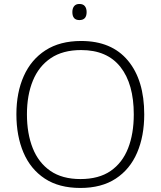

<svg xmlns="http://www.w3.org/2000/svg" viewBox="-20 -930 804 960"><path d="M701.2 -357.9Q701.2 -249.5 665.5 -166.5Q629.9 -83.5 558.8 -36.9Q487.8 9.8 381.8 9.8Q274.9 9.8 203.9 -37.1Q132.8 -84 97.4 -167Q62 -250 62 -358.9Q62 -467.3 98.9 -549.8Q135.7 -632.3 207.8 -678.7Q279.8 -725.1 385.7 -725.1Q538.1 -725.1 619.6 -627.2Q701.2 -529.3 701.2 -357.9ZM114.7 -358.4Q114.7 -262.2 143.6 -189.5Q172.4 -116.7 231.7 -75.7Q291 -34.7 382.3 -34.7Q474.1 -34.7 533 -75.2Q591.8 -115.7 620.4 -188.5Q648.9 -261.2 648.9 -357.9Q648.9 -510.3 582.3 -595Q515.6 -679.7 385.7 -679.7Q293.9 -679.7 233.9 -639.2Q173.8 -598.6 144.3 -526.4Q114.7 -454.1 114.7 -358.4ZM377 -910.2Q395.5 -910.2 404.3 -899.2Q413.1 -888.2 413.1 -869.6Q413.1 -829.6 377 -829.6Q341.8 -829.6 341.8 -869.6Q341.8 -888.2 350.6 -899.2Q359.4 -910.2 377 -910.2Z"/></svg>

Font: Open Sans Light
Style: Regular
Weight: 300
Designer: Monotype Design Team
Foundry: Monotype Imaging Inc.
Version: Version 3.000; ttfautohint (v1.8.4)